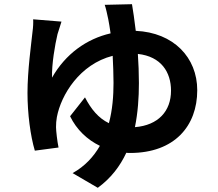

<svg xmlns="http://www.w3.org/2000/svg" viewBox="-20 -824 1040 915"><path d="M623 -218C637 -287 642 -358 642 -428C642 -475 640 -522 637 -567C748 -555 795 -480 795 -392C795 -294 734 -227 623 -218ZM479 -801C485 -785 491 -755 496 -732C500 -713 503 -691 507 -665C393 -639 292 -567 228 -454C226 -518 242 -610 254 -661C259 -678 266 -700 273 -721L138 -732C139 -717 138 -694 135 -673C129 -615 111 -488 111 -381C111 -283 125 -176 146 -106L259 -121C253 -149 247 -201 247 -218C247 -235 248 -249 251 -266C271 -372 360 -518 517 -558C519 -516 521 -472 521 -429C521 -367 516 -300 499 -237C449 -261 414 -304 385 -360L314 -270C345 -206 396 -158 456 -129C426 -77 385 -32 326 1L446 71C509 25 552 -32 582 -96C588 -95 594 -95 600 -95C812 -95 920 -224 920 -394C920 -550 807 -669 627 -677C621 -729 614 -774 609 -804Z"/></svg>

Font: Source Han Sans Old Style Bold
Style: Regular
Weight: 700
Designer: Ryoko NISHIZUKA (kana & ideographs); Paul D. Hunt (Latin, Greek & Cyrillic); Wenlong ZHANG (bopomofo); Sandoll Communica
Foundry: Adobe Systems Incorporated
Version: Version 1.004;PS 1.004;hotconv 1.0.81;makeotf.lib2.5.63406